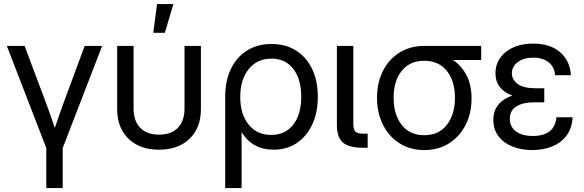

<svg xmlns="http://www.w3.org/2000/svg" viewBox="-20 -748 2955 972"><path d="M214.4 204.1V1.5L14.6 -515.6H104.5L215.8 -218.8Q227.1 -189 237.3 -159.4Q247.6 -129.9 257.3 -100.1Q267.6 -129.9 277.8 -159.4Q288.1 -189 298.8 -218.8L408.7 -515.6H497.1L297.4 1.5V204.1Z M785.2 9.8Q687.5 9.8 630.4 -45.7Q573.2 -101.1 573.2 -195.3V-515.6H656.2V-199.2Q656.2 -135.7 689.7 -101.1Q723.1 -66.4 785.2 -66.4Q847.2 -66.4 880.6 -101.1Q914.1 -135.7 914.1 -199.2V-515.6H997.1V-195.3Q997.1 -101.1 939.9 -45.7Q882.8 9.8 785.2 9.8ZM755.9 -582 774.9 -727.5H857.9L814.5 -582Z M1120.1 204.1V-258.8Q1120.1 -339.8 1149.2 -399.7Q1178.2 -459.5 1231 -492.4Q1283.7 -525.4 1354.5 -525.4Q1425.8 -525.4 1478.3 -492.4Q1530.8 -459.5 1559.8 -399.4Q1588.9 -339.4 1588.9 -257.8Q1588.9 -178.2 1560.8 -117.9Q1532.7 -57.6 1482.4 -23.9Q1432.1 9.8 1365.2 9.8Q1258.3 9.8 1204.1 -78.1H1203.1V204.1ZM1352.5 -64.9Q1423.8 -64.9 1464.4 -116.5Q1504.9 -168 1504.9 -257.8Q1504.9 -348.1 1464.6 -399.7Q1424.3 -451.2 1354.5 -451.2Q1282.2 -451.2 1239.3 -398.4Q1196.3 -345.7 1196.3 -257.8Q1196.3 -169.4 1238.8 -117.2Q1281.2 -64.9 1352.5 -64.9Z M1817.4 0Q1746.1 0 1715.8 -26.6Q1685.5 -53.2 1685.5 -116.2V-515.6H1768.6V-125Q1768.6 -92.3 1779.1 -81.8Q1789.6 -71.3 1821.3 -71.3H1841.3V0Z M2127.9 11.7Q2056.6 11.7 2002.7 -22.5Q1948.7 -56.6 1918.7 -116.5Q1888.7 -176.3 1888.7 -252.9Q1888.7 -330.1 1918.7 -389.2Q1948.7 -448.2 2002.7 -481.9Q2056.6 -515.6 2127.9 -515.6H2416V-444.3H2272.9Q2315.9 -416 2341.6 -367.2Q2367.2 -318.4 2367.2 -249Q2367.2 -174.8 2337.2 -115.7Q2307.1 -56.6 2253.4 -22.5Q2199.7 11.7 2127.9 11.7ZM2127.9 -440.4Q2055.2 -440.4 2013.9 -389.6Q1972.7 -338.9 1972.7 -252.9Q1972.7 -168 2013.7 -115.7Q2054.7 -63.5 2127.9 -63.5Q2201.2 -63.5 2242.2 -116Q2283.2 -168.5 2283.2 -252.9Q2283.2 -338.4 2241.9 -389.4Q2200.7 -440.4 2127.9 -440.4Z M2674.8 11.7Q2618.7 11.7 2574 -6.3Q2529.3 -24.4 2503.4 -58.6Q2477.5 -92.8 2477.5 -140.6Q2477.5 -187 2502.9 -218Q2528.3 -249 2573.7 -264.2Q2532.7 -279.3 2510.5 -307.4Q2488.3 -335.4 2488.3 -377Q2488.3 -442.9 2541 -485.1Q2593.8 -527.3 2679.2 -527.3Q2765.6 -527.3 2815.9 -483.4Q2866.2 -439.5 2870.1 -367.2H2790Q2788.1 -407.2 2758.8 -431.6Q2729.5 -456.1 2679.2 -456.1Q2630.4 -456.1 2600.8 -433.3Q2571.3 -410.6 2571.3 -377Q2571.3 -345.7 2600.1 -323.5Q2628.9 -301.3 2689.5 -301.3H2735.4V-230H2681.6Q2627.9 -230 2594.5 -209.5Q2561 -189 2561 -146.5Q2561 -106 2592.3 -82.8Q2623.5 -59.6 2676.8 -59.6Q2788.1 -59.6 2796.9 -154.3H2878.9Q2875.5 -98.1 2847.7 -61.3Q2819.8 -24.4 2774.9 -6.3Q2730 11.7 2674.8 11.7Z"/></svg>

Font: Inter Display
Style: Regular
Weight: 400
Designer: Rasmus Andersson
Foundry: rsms
Version: Version 4.001;git-9221beed3